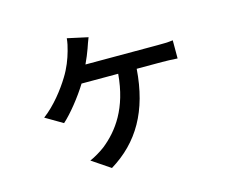

<svg xmlns="http://www.w3.org/2000/svg" viewBox="-99 -761 1198 992"><g transform="rotate(-15 500.0 -265.0)"><path d="M442 -595 332 -619C330 -598 325 -574 319 -554C308 -514 291 -469 264 -426C231 -372 176 -300 113 -253L205 -199C247 -236 307 -311 345 -373H541C526 -192 450 -91 369 -26C347 -9 310 13 286 23L384 89C538 -5 624 -151 640 -373H775C795 -373 830 -372 858 -370V-467C833 -463 797 -463 775 -463H390C403 -490 414 -518 422 -540C428 -558 434 -575 442 -595Z"/></g></svg>

Font: Noto Sans CJK TC Medium
Style: Regular
Weight: 500
Designer: Ryoko NISHIZUKA 西塚涼子 (kana, bopomofo & ideographs); Paul D. Hunt (Latin, Greek & Cyrillic); Sandoll Communications 산돌커뮤니
Foundry: Adobe
Version: Version 2.004;hotconv 1.0.118;makeotfexe 2.5.65603